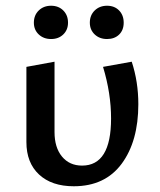

<svg xmlns="http://www.w3.org/2000/svg" viewBox="-20 -643 556 669"><path d="M98 -564Q98 -590 115 -606.5Q132 -623 158 -623Q184 -623 200.5 -606.5Q217 -590 217 -564Q217 -539 200.5 -523Q184 -507 158 -507Q132 -507 115 -523Q98 -539 98 -564ZM293 -564Q293 -590 310 -606.5Q327 -623 353 -623Q379 -623 395 -606.5Q411 -590 411 -564Q411 -538 395 -522.5Q379 -507 353 -507Q327 -507 310 -523Q293 -539 293 -564ZM72 -148V-410L170 -428V-183Q170 -129 196 -97.5Q222 -66 266 -66Q367 -66 367 -230Q367 -318 339 -410L439 -428Q462 -358 462 -280Q462 -151 404 -72.5Q346 6 237 6Q160 6 116 -35Q72 -76 72 -148Z"/></svg>

Font: Ysabeau Infant Semibold
Style: Regular
Weight: 600
Designer: Christian Thalmann (Catharsis Fonts)
Version: Version 0.003